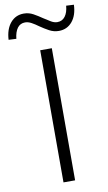

<svg xmlns="http://www.w3.org/2000/svg" viewBox="-160 -960 569 1009"><g transform="rotate(-10 125.0 -456.0)"><path d="M94 0V-705H156V0ZM-19 -786 -60 -788Q-57 -844 -29.5 -877Q-2 -910 42 -910Q69 -910 92.5 -897Q116 -884 139 -868Q160 -854 176.5 -844.5Q193 -835 209 -835Q235 -835 250.5 -855.5Q266 -876 269 -912L310 -910Q308 -854 280.5 -821Q253 -788 209 -788Q182 -788 158 -801Q134 -814 111 -830Q92 -844 74.5 -853.5Q57 -863 41 -863Q15 -863 0 -843Q-15 -823 -19 -786Z"/></g></svg>

Font: Nunito Sans 10pt SemiCondensed Light
Style: Regular
Weight: 300
Width: 4
Designer: Vernon Adams
Foundry: Vernon Adams
Version: Version 3.101;gftools[0.9.27]